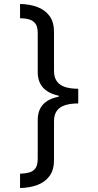

<svg xmlns="http://www.w3.org/2000/svg" viewBox="-20 -812 495 967"><path d="M374 -291Q334 -291 307 -282Q280 -273 266 -253.5Q252 -234 252 -201V-6Q252 44 229.5 74.5Q207 105 168.5 119.5Q130 134 81 135V63Q109 62 129 56Q149 50 159.5 34Q170 18 170 -13V-206Q170 -257 197 -286Q224 -315 276 -325V-330Q224 -341 197 -370.5Q170 -400 170 -450V-645Q170 -676 159.5 -691.5Q149 -707 129 -713.5Q109 -720 81 -720V-792Q130 -791 168.5 -776.5Q207 -762 229.5 -731.5Q252 -701 252 -651V-455Q252 -423 266 -403Q280 -383 307 -374Q334 -365 374 -365Z"/></svg>

Font: ltelugu85
Style: Book
Weight: 400
Designer: Jelle Bosma - Monotype Design Team
Foundry: Monotype Imaging Inc.
Version: Version 2.003